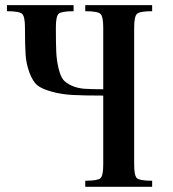

<svg xmlns="http://www.w3.org/2000/svg" viewBox="-20 -720 666 740"><path d="M6.8 -676.8V-700.2H263.7V-676.8Q216.8 -676.8 206.1 -667Q195.3 -657.2 195.3 -613.3Q195.3 -553.7 196.8 -520.5Q198.2 -487.3 205.6 -457Q212.9 -426.8 223.1 -413.6Q233.4 -400.4 255.9 -390.1Q278.3 -379.9 305.2 -377.9Q332 -376 377.9 -376V-613.3Q377.9 -656.2 367.2 -666.5Q356.4 -676.8 308.6 -676.8V-700.2H566.4V-676.8Q518.6 -676.8 507.8 -666.5Q497.1 -656.2 497.1 -613.3V-85.9Q497.1 -43 507.8 -33.2Q518.6 -23.4 566.4 -23.4V0H308.6V-23.4Q356.4 -23.4 367.2 -33.2Q377.9 -43 377.9 -85.9V-351.6Q302.7 -351.6 259.3 -354Q215.8 -356.4 177.7 -367.2Q139.6 -377.9 123 -392.1Q106.4 -406.2 93.8 -439.5Q81.1 -472.7 78.6 -510.3Q76.2 -547.9 76.2 -613.3Q76.2 -656.2 65.4 -666.5Q54.7 -676.8 6.8 -676.8Z"/></svg>

Font: TriodPostnaja
Style: Medium
Weight: 500
Version: 20110805